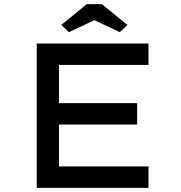

<svg xmlns="http://www.w3.org/2000/svg" viewBox="-20 -911 876 931"><path d="M158 0V-700H700V-596H266V-104H700V0ZM215 -307V-411H645V-307ZM314 -755 277 -790 401 -891H474L598 -790L561 -755L423 -820H452Z"/></svg>

Font: Lexend Peta
Style: Regular
Weight: 400
Designer: Bonnie Shaver-Troup, Thomas Jockin
Foundry: Lexend
Version: Version 1.007